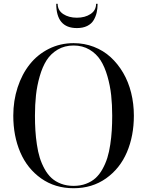

<svg xmlns="http://www.w3.org/2000/svg" viewBox="-20 -989 780 1019"><path d="M286 -969Q286 -934 315.5 -914.5Q345 -895 388 -895Q431 -895 460.5 -914.5Q490 -934 490 -969H498Q498 -944 493.2 -922.8Q488.5 -901.5 477 -882Q465.5 -862.5 442.8 -851.2Q420 -840 388 -840Q278.5 -840 278.5 -969ZM50.5 -375Q50.5 -454.5 73.5 -525Q96.5 -595.5 137.8 -647.5Q179 -699.5 239.2 -729.8Q299.5 -760 370.5 -760Q427.5 -760 478 -740.5Q528.5 -721 567 -685.8Q605.5 -650.5 633.5 -602.8Q661.5 -555 676 -496.8Q690.5 -438.5 690.5 -375Q690.5 -267.5 653.5 -181Q616.5 -94.5 542.8 -42.2Q469 10 370.5 10Q272 10 198.2 -42.2Q124.5 -94.5 87.5 -181Q50.5 -267.5 50.5 -375ZM165.5 -375Q165.5 -333 167.8 -296.8Q170 -260.5 175.8 -221.8Q181.5 -183 191.2 -151.8Q201 -120.5 216.8 -92Q232.5 -63.5 253.5 -44.2Q274.5 -25 304.2 -13.8Q334 -2.5 370.5 -2.5Q407 -2.5 436.8 -13.8Q466.5 -25 487.5 -44.2Q508.5 -63.5 524.2 -92Q540 -120.5 549.8 -151.8Q559.5 -183 565.2 -221.8Q571 -260.5 573.2 -296.8Q575.5 -333 575.5 -375Q575.5 -433.5 570 -484Q564.5 -534.5 550.2 -584.2Q536 -634 513.8 -669Q491.5 -704 454.8 -725.8Q418 -747.5 370.5 -747.5Q323 -747.5 286.2 -725.8Q249.5 -704 227.2 -669Q205 -634 190.8 -584.2Q176.5 -534.5 171 -484Q165.5 -433.5 165.5 -375Z"/></svg>

Font: Bodoni* 16pt
Style: Regular
Weight: 400
Version: Version 2.3